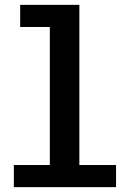

<svg xmlns="http://www.w3.org/2000/svg" viewBox="-20 -770 540 790"><path d="M37 0V-91H185V-659H63V-750H306.5V-91H457.5V0Z"/></svg>

Font: Trispace Medium
Style: Regular
Weight: 500
Designer: Tyler Finck
Foundry: Etcetera Type Company
Version: Version 1.210; ttfautohint (v1.8.3)